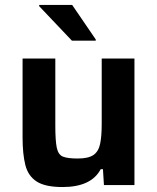

<svg xmlns="http://www.w3.org/2000/svg" viewBox="-20 -746 633 774"><path d="M232 8Q162 8 127.5 -14.5Q93 -37 82 -81.5Q71 -126 71 -191V-510H203V-240Q203 -178 209 -150Q215 -122 234 -114.5Q253 -107 293 -107Q336 -107 356.5 -121Q377 -135 383.5 -165.5Q390 -196 390 -246V-510H522V0H399L395 -64H386Q348 8 232 8ZM270 -582 138 -721V-726H271L366 -587V-582Z"/></svg>

Font: Saira SemiBold
Style: Regular
Weight: 600
Designer: Hector Gatti with collaboration of the Omnibus-Type team
Foundry: Omnibus-Type
Version: Version 1.100; ttfautohint (v1.8.3)